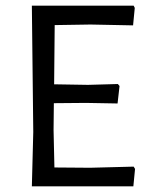

<svg xmlns="http://www.w3.org/2000/svg" viewBox="-20 -661 522 681"><path d="M453 0 459 -62 454 -70 300 -66 173 -67 170 -200 171 -295 285 -296 397 -294 404 -356 398 -363 292 -360 172 -362 174 -572 301 -574 452 -571 458 -633 454 -641H93L98 -193L93 0Z"/></svg>

Font: Alegreya Sans SC
Style: Regular
Weight: 400
Designer: Juan Pablo del Peral
Foundry: Huerta Tipografica
Version: Version 1.000;PS 001.000;hotconv 1.0.70;makeotf.lib2.5.58329